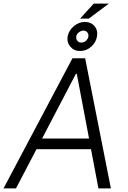

<svg xmlns="http://www.w3.org/2000/svg" viewBox="-37 -1053 714 1073"><path d="M52.2 0H-17.4L367.9 -727.3H438.9L582.7 0H513.1L471.6 -219.1H166.9ZM198.2 -278.8H460.6L392 -641H387.4ZM410.5 -768.1Q377.1 -767.8 356.5 -791.7Q335.9 -815.7 340.9 -849.4Q347.7 -883.2 375.7 -906.8Q403.8 -930.4 437.1 -930.4Q471.6 -930.4 491.3 -906.8Q511 -883.2 505 -849.4Q499.6 -815.7 472.3 -791.7Q445 -767.8 410.5 -768.1ZM410.5 -949.2 486.9 -1032.7H571L459.5 -949.2ZM417.3 -815.3Q432.2 -815 443.4 -825.1Q454.5 -835.2 457 -849.4Q458.8 -861.9 451.2 -871.8Q443.5 -881.7 428.6 -882.1Q415.1 -881.7 403.2 -871.8Q391.3 -861.9 389.2 -849.4Q387.1 -835.2 395.4 -825.1Q403.8 -815 417.3 -815.3Z"/></svg>

Font: Inter UI Light
Style: Italic
Weight: 300
Italic angle: 9.39999°
Designer: Rasmus Andersson
Foundry: rsms
Version: 3.2;8d6f07862